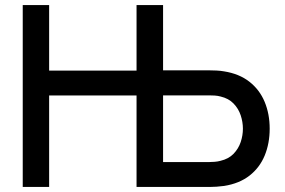

<svg xmlns="http://www.w3.org/2000/svg" viewBox="-20 -740 1128 760"><path d="M70 0V-720H174.5V-460.5H520.5V-720H625.5V-461.5H811.5Q822 -461.5 837.5 -460.8Q853 -460 867 -457.5Q927 -448 967.2 -416.5Q1007.5 -385 1027.5 -337Q1047.5 -289 1047.5 -230.5Q1047.5 -172.5 1027.8 -124.5Q1008 -76.5 967.8 -45Q927.5 -13.5 867 -4Q853 -2 837.5 -1Q822 0 811.5 0H520.5V-362H174.5V0ZM625.5 -98.5H807.5Q817.5 -98.5 829.8 -99.5Q842 -100.5 853 -103.5Q885 -111 904.5 -131.2Q924 -151.5 932.8 -177.8Q941.5 -204 941.5 -230.5Q941.5 -257 932.8 -283.5Q924 -310 904.5 -330.2Q885 -350.5 853 -358Q842 -361 829.8 -361.8Q817.5 -362.5 807.5 -362.5H625.5Z"/></svg>

Font: Cns Manrope SemBd
Style: Regular
Weight: 600
Designer: Mikhail Sharanda
Foundry: Mikhail Sharanda
Version: Version 4.504